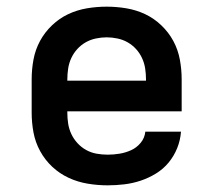

<svg xmlns="http://www.w3.org/2000/svg" viewBox="-20 -548 640 576"><path d="M303 8Q273 8 243 3Q213 -2 186 -14.5Q159 -27 137 -47.5Q115 -68 100.5 -94.5Q86 -121 80.5 -150.5Q75 -180 75 -210V-310Q75 -340 80.5 -369.5Q86 -399 100 -425Q114 -451 136 -472Q158 -493 184.5 -505.5Q211 -518 240.5 -523Q270 -528 300 -528Q330 -528 359.5 -523Q389 -518 415.5 -505.5Q442 -493 464 -472Q486 -451 500 -425Q514 -399 519.5 -369.5Q525 -340 525 -310V-214H182V-210Q182 -193 184.5 -177Q187 -161 194 -146Q201 -131 212.5 -118.5Q224 -106 238.5 -98Q253 -90 269.5 -87Q286 -84 303 -84Q321 -84 339 -87Q357 -90 373.5 -97.5Q390 -105 402 -119.5Q414 -134 416 -153H523Q521 -127 511.5 -103.5Q502 -80 486 -60.5Q470 -41 448 -27.5Q426 -14 402 -6Q378 2 353 5Q328 8 303 8ZM418 -306V-310Q418 -326 415.5 -342.5Q413 -359 406 -374Q399 -389 388 -401Q377 -413 363 -421Q349 -429 332.5 -432.5Q316 -436 300 -436Q284 -436 267.5 -432.5Q251 -429 237 -421Q223 -413 212 -401Q201 -389 194 -374Q187 -359 184.5 -342.5Q182 -326 182 -310V-306Z"/></svg>

Font: Iosevka Custom SmBdEx
Style: Regular
Weight: 600
Width: 7
Monospace: yes
Designer: Belleve Invis
Foundry: Belleve Invis
Version: Version 11.2.4; ttfautohint (v1.8.4)